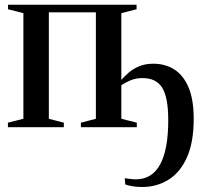

<svg xmlns="http://www.w3.org/2000/svg" viewBox="-20 -522 836 788"><path d="M564 245.5Q542.5 245.5 524 242.5Q505.5 239.5 494 235L492 209.5Q499.5 210.5 512.5 212.2Q525.5 214 537 214Q604 214 637.2 153Q670.5 92 670.5 -29Q670.5 -122 645.8 -161.8Q621 -201.5 565.5 -201.5Q538 -201.5 516.8 -192.8Q495.5 -184 472.5 -169V-188Q489 -207.5 508 -223.8Q527 -240 551.8 -250.2Q576.5 -260.5 609.5 -260.5Q658 -260.5 695.2 -237Q732.5 -213.5 753.8 -163.5Q775 -113.5 775 -35Q775 63 746.8 125Q718.5 187 670.5 216.2Q622.5 245.5 564 245.5ZM12.5 0V-18.5L76 -34.5V-468L13 -484V-502.5H540.5V-484L478 -468V-34.5L541.5 -18.5V0H312V-18.5L373.5 -34.5V-471.5H180.5V-34.5L242 -18.5V0Z"/></svg>

Font: Merriweather 144pt Medium
Style: Regular
Weight: 500
Version: Version 2.100